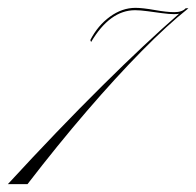

<svg xmlns="http://www.w3.org/2000/svg" viewBox="-73 -381 500 489"><path d="M400 -360H407Q354 -318 288 -251Q222 -184 148 -98Q74 -12 -3 88H-53Q75 -51 187 -162Q299 -273 383 -346Q378 -345 370 -345Q358 -345 339.5 -347.5Q321 -350 302.5 -352.5Q284 -355 271 -355Q207 -355 159 -274L157 -279Q176 -316 207 -338.5Q238 -361 272 -361Q290 -361 321 -355.5Q352 -350 371 -350Q391 -350 400 -360Z"/></svg>

Font: Ballet 72pt
Style: Regular
Weight: 400
Designer: Maximiliano R. Sproviero
Foundry: Omnibus-Type
Version: Version 1.100; ttfautohint (v1.8.3)